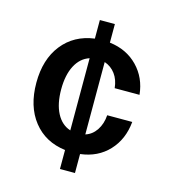

<svg xmlns="http://www.w3.org/2000/svg" viewBox="-107 -777 795 889"><g transform="rotate(15 290.5 -332.0)"><path d="M409 -272H529Q521 -187 469 -131.5Q417 -76 334 -66V25H262V-66Q165 -78 109 -149Q53 -220 53 -333Q53 -445 109 -516Q165 -587 262 -600V-689H334V-600Q416 -590 468.5 -536Q521 -482 529 -402H410Q406 -442 386 -469Q366 -496 334 -507V-160Q366 -170 386 -200Q406 -230 409 -272ZM262 -160V-506Q219 -492 195.5 -447Q172 -402 172 -333Q172 -264 195.5 -219Q219 -174 262 -160Z"/></g></svg>

Font: CST
Style: Medium
Weight: 500
Version: Version 1.00